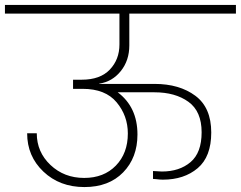

<svg xmlns="http://www.w3.org/2000/svg" viewBox="-52 -760 976 778"><path d="M-32 -705V-740H904V-705H472V-576Q472 -515 437.5 -472Q403 -429 350 -421V-420H574Q675 -420 739.5 -372Q804 -324 804 -223Q804 -125 749 -78.5Q694 -32 608 -32Q602 -32 595.5 -32.5Q589 -33 581 -34Q573 -35 568 -35V-67Q594 -65 604 -65Q675 -65 720 -103Q765 -141 765 -224Q765 -309 711.5 -347.5Q658 -386 574 -386H425Q505 -326 505 -215Q505 -121 447 -61.5Q389 -2 290 -2Q190 -2 124 -64.5Q58 -127 58 -220H97Q97 -144 152.5 -91.5Q208 -39 289 -39Q369 -39 417.5 -89Q466 -139 466 -219Q466 -291 420.5 -345.5Q375 -400 283 -400H244V-437H279Q354 -437 393 -478Q432 -519 432 -580V-705Z"/></svg>

Font: Poppins ExtraLight
Style: Regular
Weight: 275
Designer: Ninad Kale (Devanagari), Jonny Pinhorn (Latin)
Foundry: Indian Type Foundry
Version: Version 3.200;PS 1.000;hotconv 16.6.54;makeotf.lib2.5.65590